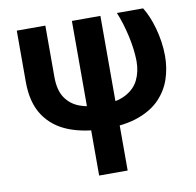

<svg xmlns="http://www.w3.org/2000/svg" viewBox="-85 -633 971 953"><g transform="rotate(-10 401.0 -156.5)"><path d="M60.7 -545.9H204.7V-285.7Q204.9 -219.7 231.2 -181Q257.5 -142.3 303.1 -125.8Q348.7 -109.4 406.6 -109.4Q485 -109.4 531.7 -133.1Q578.5 -156.8 599.2 -198.6Q619.9 -240.4 619.9 -294.3Q619.5 -323.6 615.4 -356Q611.2 -388.3 603.9 -421.2Q596.6 -454.1 586.9 -485.8Q577.1 -517.5 565.4 -545.9H697.5Q710.8 -524.6 722.7 -496.7Q734.5 -468.8 743.6 -436.1Q752.7 -403.4 758.2 -367.5Q763.7 -331.5 763.7 -294.3Q763.7 -234.5 745.6 -179.9Q727.5 -125.3 686.8 -82.5Q646.1 -39.7 578.5 -15Q510.8 9.8 411.7 9.8Q306.4 9.8 227.3 -20.9Q148.1 -51.7 104.4 -117.3Q60.7 -182.9 60.7 -287.5ZM338.5 -545.9H482.2V233.4H338.5Z"/></g></svg>

Font: Inter V
Style: 
Weight: 400
Designer: Rasmus Andersson
Foundry: rsms
Version: Version 4.000;git-a3f224843